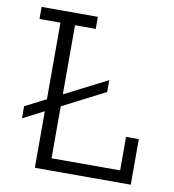

<svg xmlns="http://www.w3.org/2000/svg" viewBox="-79 -760 754 830"><g transform="rotate(10 298.5 -345.0)"><path d="M37 -201V-254L380 -429V-377ZM129 0V-637H37V-690H284V-637H193V-53H494V-200H550V0Z"/></g></svg>

Font: Mozilla Headline ExtraLight
Style: Regular
Weight: 200
Designer: Studio DRAMA
Foundry: Studio DRAMA
Version: Version 1.000